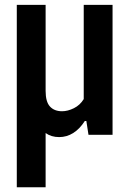

<svg xmlns="http://www.w3.org/2000/svg" viewBox="-20 -566 546 806"><path d="M452.5 -545.5V0H351.5L342.5 -58H336Q314.5 -24.5 287.2 -7.5Q260 9.5 228.5 9.5Q195 9.5 171.5 -7.5V220H50.5V-545.5H171.5V-184.5Q171.5 -138.5 189.8 -118.8Q208 -99 240.5 -99Q264.5 -99 290.2 -111.8Q316 -124.5 331.5 -150V-545.5Z"/></svg>

Font: Encode Sans Condensed SemiBold
Style: Regular
Weight: 600
Width: 3
Designer: Multiple Designers
Foundry: Impallari Type
Version: Version 2.000